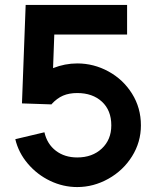

<svg xmlns="http://www.w3.org/2000/svg" viewBox="-20 -738 634 778"><path d="M188 -315 69 -319 84 -718H495V-598H200L195 -462Q243 -481 293 -481Q360 -481 419.5 -448.5Q479 -416 515 -358.5Q551 -301 551 -230Q551 -162 515 -104.5Q479 -47 419 -13.5Q359 20 293 20Q236 20 183.5 -5Q131 -30 93 -74.5Q55 -119 42 -174L160 -202Q171 -154 206.5 -127Q242 -100 293 -100Q354 -100 392.5 -136Q431 -172 431 -230Q431 -291 393 -326Q355 -361 293 -361Q260 -361 235.5 -350.5Q211 -340 189 -316V-315Z"/></svg>

Font: SUIT
Style: Bold
Weight: 700
Designer: Sunn Youn; Korean Glyphs from Source Han Sans (Sandoll Communications; Soo-young Jang, Joo-yeon Kang)
Foundry: Sunn
Version: Version 1.150